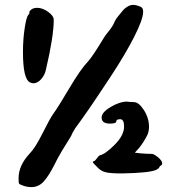

<svg xmlns="http://www.w3.org/2000/svg" viewBox="-20 -768 740 786"><path d="M56 -38Q56 -91 102 -140Q124 -162 154 -222Q184 -282 198 -302Q216 -326 263 -405.5Q310 -485 340 -516Q358 -535 410 -621Q416 -628 430 -646.5Q444 -665 450 -681Q454 -690 464 -702Q466 -704 474 -714Q482 -724 485 -727.5Q488 -731 496 -737Q504 -743 511 -745.5Q518 -748 526 -748Q538 -748 556 -740Q566 -736 566 -720Q566 -689 529 -616.5Q492 -544 433 -454.5Q374 -365 345 -323Q316 -281 288 -243Q274 -220 274 -218Q274 -215 263 -198Q252 -181 234 -151Q216 -121 204 -96Q180 -48 159 -25Q138 -2 108 -2Q90 -2 72 -9Q60 -13 58 -16.5Q56 -20 56 -38ZM74 -555Q74 -606 81 -652.5Q88 -699 96 -707Q104 -717 100 -717Q98 -717 102 -723Q112 -736 132 -736Q154 -736 177 -719.5Q200 -703 200 -687Q200 -619 168 -483Q164 -462 149 -444.5Q134 -427 116 -427Q112 -427 102 -431Q74 -446 74 -555ZM360 -105Q360 -108 364 -108Q368 -108 376 -119Q384 -130 388 -132Q410 -136 449 -175Q488 -214 488 -250Q488 -280 472 -280Q456 -280 456 -271Q456 -262 430 -262Q396 -262 396 -287Q396 -308 433 -330Q470 -352 500 -352Q502 -352 505 -351.5Q508 -351 508 -351Q510 -351 517 -350.5Q524 -350 528 -350Q548 -350 569 -317.5Q590 -285 590 -249Q590 -232 584 -217Q570 -188 550 -163L532 -143L558 -140Q586 -138 602 -138Q610 -138 627 -124Q644 -110 644 -99Q644 -93 638 -90Q634 -88 632 -83Q630 -78 620 -73Q594 -60 478 -58Q432 -58 412 -63Q392 -68 378 -84Q360 -101 360 -105Z"/></svg>

Font: NaniFont Regular
Style: Regular
Weight: 400
Designer: Nanigashitei
Version: Version 1.036